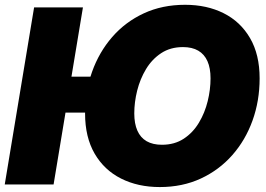

<svg xmlns="http://www.w3.org/2000/svg" viewBox="-21 -758 1093 789"><path d="M423.3 -442.9 398.9 -295.4H160.6L185.1 -442.9ZM319.8 -727.5 199.2 0H-1.5L119.1 -727.5ZM635.7 10.7Q545.9 10.7 476.6 -24.2Q407.2 -59.1 367.9 -126.7Q328.6 -194.3 328.6 -291.5Q328.6 -382.3 357.4 -463.1Q386.2 -543.9 440.2 -606Q494.1 -668 569.8 -703.1Q645.5 -738.3 739.7 -738.3Q829.1 -738.3 898.2 -703.6Q967.3 -668.9 1006.6 -601.3Q1045.9 -533.7 1045.9 -436Q1045.9 -343.8 1016.8 -262.9Q987.8 -182.1 933.6 -120.6Q879.4 -59.1 804 -24.2Q728.5 10.7 635.7 10.7ZM644.5 -163.1Q696.3 -163.1 734.1 -188Q772 -212.9 796.4 -253.7Q820.8 -294.4 832.5 -342.3Q844.2 -390.1 844.2 -436Q844.2 -478 831.5 -506.6Q818.8 -535.2 793.7 -549.8Q768.6 -564.5 731 -564.5Q679.2 -564.5 641.4 -539.6Q603.5 -514.6 579.1 -474.1Q554.7 -433.6 542.7 -385.7Q530.8 -337.9 530.8 -292Q530.8 -250 543.5 -221.2Q556.2 -192.4 581.5 -177.7Q606.9 -163.1 644.5 -163.1Z"/></svg>

Font: Inter 24pt Black
Style: Italic
Weight: 900
Italic angle: -9.3988°
Designer: Rasmus Andersson
Foundry: rsms
Version: Version 4.001;git-66647c0bb